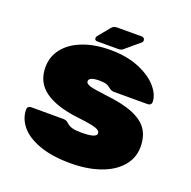

<svg xmlns="http://www.w3.org/2000/svg" viewBox="-147 -995 1144 1150"><g transform="rotate(20 425.0 -420.0)"><path d="M406 -850H564Q573 -850 578 -844.5Q583 -839 583 -830Q583 -823 578 -818L483 -738Q474 -731 455 -731H443H322Q306 -731 306 -747Q306 -755 311 -760L369 -831Q379 -843 386 -846Q393 -849 406 -850ZM783 -226Q783 -154 736.5 -100.5Q690 -47 608 -18.5Q526 10 421 10Q304 10 223 -19Q142 -48 102 -96.5Q62 -145 62 -203Q62 -213 68.5 -219Q75 -225 85 -225H290Q311 -225 324 -212Q341 -196 362 -190.5Q383 -185 421 -185Q516 -185 516 -214Q516 -226 503.5 -234.5Q491 -243 459.5 -249.5Q428 -256 367 -263Q230 -279 157 -331.5Q84 -384 84 -480Q84 -548 125 -600Q166 -652 241.5 -681Q317 -710 417 -710Q521 -710 599 -677.5Q677 -645 718 -597Q759 -549 759 -503Q759 -493 752.5 -487Q746 -481 735 -481H520Q503 -481 489 -493Q478 -503 463 -509Q448 -515 417 -515Q350 -515 350 -487Q350 -472 376 -463.5Q402 -455 480 -446Q590 -434 656.5 -407Q723 -380 753 -336Q783 -292 783 -226Z"/></g></svg>

Font: Rubik Mono One
Style: Regular
Weight: 400
Designer: Hubert and Fischer with Elvire Volk Leonovitch (Cyrillic Expansion: Cyreal)
Foundry: Hubert and Fischer with Elvire Volk Leonovitch
Version: Version 2.000